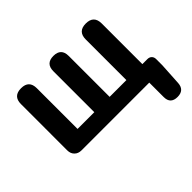

<svg xmlns="http://www.w3.org/2000/svg" viewBox="-161 -802 1240 1240"><g transform="rotate(-45 459.0 -182.5)"><path d="M827 195Q763 195 763 132V0H421H144Q115 0 97 -18Q79 -36 79 -65V-488Q79 -560 152 -560Q224 -560 224 -488V-116H377V-490Q377 -560 447 -560Q517 -560 517 -490V-116H670V-487Q670 -560 743 -560Q816 -560 816 -487V-116H862Q880 -116 891 -105Q902 -94 902 -76V-20L893 134Q889 195 827 195Z"/></g></svg>

Font: GenSenRounded TW B
Style: Regular
Weight: 700
Version: Version 1.501;PS 1;hotconv 16.6.51;makeotf.lib2.5.65220